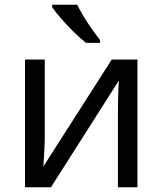

<svg xmlns="http://www.w3.org/2000/svg" viewBox="-20 -786 683 806"><path d="M168 -209Q168 -197 167 -173Q166 -149 164.5 -125Q163 -101 162 -87L449 -536H557V0H475V-316Q475 -332 475.5 -358Q476 -384 477 -409.5Q478 -435 479 -448L194 0H85V-536H168ZM304 -766Q315 -744 331.5 -716.5Q348 -689 366.5 -663Q385 -637 400 -618V-606H341Q318 -624 289 -652.5Q260 -681 235.5 -709.5Q211 -738 199 -756V-766Z"/></svg>

Font: Go Noto Current
Style: Regular
Weight: 400
Designer: Monotype Design Team
Foundry: Monotype Imaging Inc.
Version: Version 2.007; ttfautohint (v1.8) -l 8 -r 50 -G 200 -x 14 -D